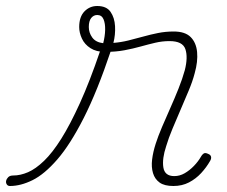

<svg xmlns="http://www.w3.org/2000/svg" viewBox="-170 -603 758 640"><path d="M-137 17Q-144 17 -147.5 11.5Q-151 6 -149.5 -0.5Q-148 -7 -142.5 -12.5Q-137 -18 -126 -18Q-102 -18 -76.5 -29Q-51 -40 -23 -67Q5 -94 34.5 -141Q64 -188 96.5 -259.5Q129 -331 163 -431L200 -435Q154 -298 109 -209.5Q64 -121 21 -71.5Q-22 -22 -61.5 -2.5Q-101 17 -137 17ZM408 17Q378 17 362 5.5Q346 -6 340 -26Q334 -46 337 -71Q340 -96 349 -124Q357 -149 370 -179.5Q383 -210 397.5 -242.5Q412 -275 425 -307.5Q438 -340 446 -369Q457 -412 448 -439Q439 -466 395 -466Q371 -466 347.5 -460.5Q324 -455 299 -448Q274 -441 245 -435.5Q216 -430 180 -430Q151 -430 131.5 -442.5Q112 -455 103 -474.5Q94 -494 94 -513Q94 -547 111.5 -565Q129 -583 154 -583Q185 -583 198.5 -563.5Q212 -544 213.5 -515.5Q215 -487 208 -460Q233 -462 257.5 -468Q282 -474 307 -481Q332 -488 357 -493Q382 -498 409 -498Q447 -498 465.5 -479.5Q484 -461 487 -429.5Q490 -398 479 -359Q472 -332 459 -301Q446 -270 432 -237.5Q418 -205 405 -174Q392 -143 384 -116Q370 -74 374.5 -45Q379 -16 411 -16Q429 -16 445.5 -25.5Q462 -35 476.5 -50Q491 -65 500 -81Q503 -87 508.5 -91Q514 -95 524 -90Q532 -87 533.5 -80.5Q535 -74 530 -66Q518 -45 500.5 -26Q483 -7 460 5Q437 17 408 17ZM174 -459Q180 -482 180.5 -503.5Q181 -525 175 -539Q169 -553 154 -553Q142 -553 134 -543Q126 -533 126 -513Q126 -494 137.5 -478Q149 -462 174 -459Z"/></svg>

Font: Playwrite RO Thin
Style: Regular
Weight: 250
Version: Version 1.002